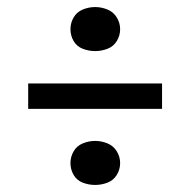

<svg xmlns="http://www.w3.org/2000/svg" viewBox="-20 -638 540 545"><path d="M250 -113Q232 -113 215 -119.5Q198 -126 189 -141.5Q180 -157 180 -175Q180 -193 189 -208.5Q198 -224 215 -231Q232 -238 250 -238Q268 -238 285 -231Q302 -224 311.5 -208.5Q321 -193 321 -175Q321 -157 311.5 -141.5Q302 -126 285 -119.5Q268 -113 250 -113ZM60 -329V-401H440V-329ZM250 -493Q232 -493 215 -499.5Q198 -506 189 -521.5Q180 -537 180 -555Q180 -573 189 -588.5Q198 -604 215 -611Q232 -618 250 -618Q268 -618 285 -611Q302 -604 311.5 -588.5Q321 -573 321 -555Q321 -537 311.5 -521.5Q302 -506 285 -499.5Q268 -493 250 -493Z"/></svg>

Font: Iosevka SS08
Style: Regular
Weight: 400
Monospace: yes
Designer: Belleve Invis
Foundry: Belleve Invis
Version: 2.1.0; ttfautohint (v1.8.2)